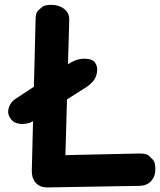

<svg xmlns="http://www.w3.org/2000/svg" viewBox="-20 -770 676 811"><path d="M118.7 -257.8 345.7 -402.8Q376.5 -422.9 385.7 -449.2Q397.5 -483.4 380.9 -506.3Q369.6 -521.5 339.4 -522Q312.5 -522.5 290.5 -511.7Q279.8 -506.8 277.8 -505.4L47.9 -354Q21.5 -336.9 15.6 -308.6Q10.7 -285.2 28.3 -264.2Q37.1 -253.4 53.7 -249Q68.8 -245.1 85.4 -247.1Q105.5 -249.5 118.7 -257.8ZM188 21.5 568.8 15.1Q600.1 14.6 618.2 -4.9Q636.2 -24.9 636.2 -54.2Q636.2 -85 627 -94.2Q617.7 -103.5 608.2 -112.8Q598.6 -122.1 566.9 -121.6L256.3 -114.7L272.5 -685.5Q273.4 -715.3 251 -732.4Q229 -749.5 196.8 -749.5Q167.5 -749 158.4 -741Q149.4 -732.9 140.1 -724.6Q130.9 -716.3 130.4 -689L114.3 -48.3Q113.8 -17.6 130.4 1.5Q147.9 21.5 177.7 21.5Z"/></svg>

Font: Comic Relief
Style: Bold
Weight: 700
Designer: Jeff Davis
Foundry: Loudifier
Version: Version 1.200; ttfautohint (v1.8.4.7-5d5b)